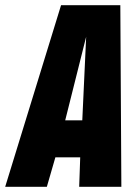

<svg xmlns="http://www.w3.org/2000/svg" viewBox="-59 -722 537 742"><path d="M-39 0 177 -702H406L410 0H247L251 -114H155L122 0ZM193 -257H259L274 -580Z"/></svg>

Font: Georama Condensed ExtraBold
Style: Italic
Weight: 800
Width: 3
Italic angle: -9°
Designer: Jean-Baptiste Levee
Foundry: Production Type
Version: Version 1.000